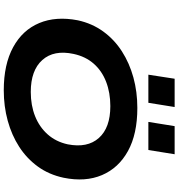

<svg xmlns="http://www.w3.org/2000/svg" viewBox="17 -976 970 1045"><g transform="rotate(90 502.5 -454.0)"><path d="M472 11Q331 11 237.5 -40Q144 -91 106 -182Q68 -273 91 -392Q108 -470 152 -530.5Q196 -591 260 -632Q324 -673 402 -694.5Q480 -716 568 -716Q710 -716 802.5 -665Q895 -614 933.5 -523.5Q972 -433 948 -315Q931 -235 887 -174.5Q843 -114 779.5 -73Q716 -32 637.5 -10.5Q559 11 472 11ZM481 -136Q554 -136 613 -159.5Q672 -183 712 -228Q752 -273 766 -337Q787 -444 731.5 -506.5Q676 -569 558 -569Q485 -569 425.5 -546Q366 -523 327 -478.5Q288 -434 274 -369Q251 -262 307 -199Q363 -136 481 -136ZM644 -776 667 -919H820L797 -776ZM387 -776 409 -919H563L540 -776Z"/></g></svg>

Font: Nunito Sans 10pt Expanded ExtraBold
Style: Italic
Weight: 800
Width: 7
Italic angle: -9°
Designer: Vernon Adams
Foundry: Vernon Adams
Version: Version 3.101;gftools[0.9.27]